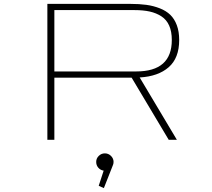

<svg xmlns="http://www.w3.org/2000/svg" viewBox="-20 -720 1090 989"><path d="M849 0 658 -320H260V0H224V-700H651Q697.5 -700 734 -695Q770.5 -690 803 -677.2Q835.5 -664.5 857 -643.8Q878.5 -623 890.8 -590.2Q903 -557.5 903 -514Q903 -421 849 -373.8Q795 -326.5 699.5 -321L891 0ZM260 -668V-352H682Q865 -352 865 -514Q865 -557.5 851.5 -588Q838 -618.5 811.5 -635.8Q785 -653 751.5 -660.5Q718 -668 673 -668ZM565 114Q565 124.5 560.5 133.5L515 249L488.5 237L514 159Q497.5 156.5 486.5 144Q475.5 131.5 475.5 114Q475.5 96 488.8 83Q502 70 520 70Q538.5 70 551.8 83.2Q565 96.5 565 114Z"/></svg>

Font: League Mono Extended Thin
Style: Regular
Weight: 100
Width: 9
Designer: Tyler Finck
Foundry: The League of Moveable Type / Tyler Finck
Version: Version 2.210